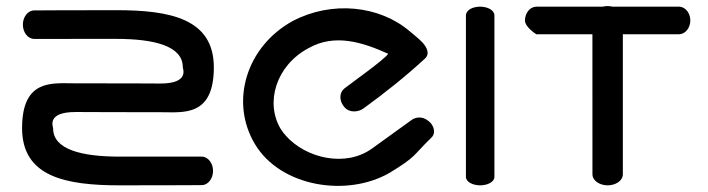

<svg xmlns="http://www.w3.org/2000/svg" viewBox="-20 -612 2339 634"><path d="M375.5 0C537.1 0 645.5 -0.7 645.5 -0.7C668.2 -0.7 683.5 -23.6 683.5 -47.8C683.5 -71.9 668.2 -94.8 645.5 -94.8L375.5 -94.8C249.7 -94.8 155.4 -118.1 155.4 -188.1C155.4 -193.6 132.6 -242.3 229.9 -242.1C233.4 -242.1 236.7 -242.1 239.8 -242.1C271.8 -242 379.8 -241.4 514.5 -241.4C586.4 -241.4 686.1 -227 686.1 -389.5C686.1 -550.4 542.1 -578.4 363.5 -578.4C201.9 -578.4 93.5 -577.6 93.5 -577.6C70.8 -577.6 55.5 -554.8 55.5 -530.6C55.5 -506.4 70.8 -483.5 93.5 -483.5L363.5 -483.6C489.3 -483.6 583.6 -460.3 583.6 -390.2C583.6 -384.7 606.4 -336 509.1 -336.2C509.1 -336.2 388.6 -336.9 224.5 -336.9C152.6 -336.9 52.9 -351.4 52.9 -188.9C52.9 -28 196.9 0 375.5 0ZM230.8 -242.2C231.8 -242.2 233.7 -242.2 236.5 -242.1C236.5 -243.1 236.5 -251.1 236.5 -252.1C233 -252.1 230.8 -252.2 230.8 -252.2C230.8 -252.2 230.8 -243.2 230.8 -242.2Z M1403.7 -156.8C1420.6 -171.4 1413.5 -198.9 1394.5 -212.7C1374.7 -229.2 1351.3 -225.9 1336.6 -214L1210 -122.7C1121.8 -57.4 988.9 -89.8 923.6 -164.3C917.4 -171.1 912 -178.2 907.3 -185.6C854.6 -272.3 891 -396.4 999.9 -453.6C1085.8 -501.5 1176.4 -472.9 1262 -434.4C1246.7 -413.1 1142.4 -339.6 1116.7 -319.5C1099.5 -305 1100.1 -278.8 1116.2 -259.4C1134.6 -237 1165.2 -242.7 1180.5 -254.1C1252.3 -306.1 1320.4 -360.6 1383 -418.3C1401.8 -435.6 1387.3 -458.1 1375 -471.7C1361.3 -486.4 1342.8 -500 1332.9 -508.8C1233.4 -593.7 1075.8 -610.7 946.2 -542.4C793.5 -458.4 738 -276.4 821.8 -136.1C905.9 4.2 1123.3 40.1 1265.3 -40.6C1355.7 -95.3 1342.4 -97.2 1403.7 -156.8Z M1518.5 -561.5C1518.3 -560 1518.5 -28.4 1518.5 -28C1518.5 -10.7 1542 0 1565.5 0C1589 0 1612.6 -10.6 1612.6 -28V-561.8C1611.9 -579.1 1589.3 -590 1565.5 -590C1542.3 -590 1519.4 -580 1518.5 -561.5Z M1751 -498.9C1754.1 -498.6 1829.1 -498.8 1936.2 -498.8C1936.1 -364.1 1936.3 -36.8 1936.3 -36.8C1936.3 -14.8 1960.8 0 1986.5 0C2012.1 0 2036.7 -14.6 2036.7 -36.8V-498.8C2137.6 -498.9 2221.5 -498.9 2221.5 -498.9C2244 -498.9 2259.5 -521 2259.5 -544.5C2259.5 -567.9 2244.2 -590 2221.5 -590H2002.4C2000.1 -590.6 1992.1 -592 1986.5 -592C1980.8 -592 1977 -591.6 1970.5 -590H1751.4C1729 -589.4 1713.5 -568.2 1713.5 -544.5C1713.5 -522 1751 -498.9 1751 -498.9Z"/></svg>

Font: Hi.
Style: Black
Weight: 400
Designer: Mew Too, Robert Jablonski
Foundry: Cannot Into Space Fonts
Version: Version 1.996